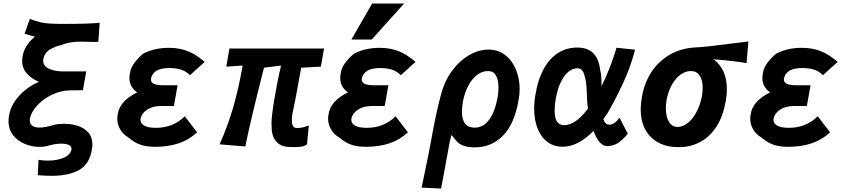

<svg xmlns="http://www.w3.org/2000/svg" viewBox="-20 -827 4840 1092"><path d="M252.5 86.5Q304 86.5 342 70.2Q380 54 386.5 23.5Q389 6.5 372.8 -1.8Q356.5 -10 329 -10Q309.5 -10 287.5 -6.2Q265.5 -2.5 246.5 4Q228 8.5 206 8.5Q163.5 8.5 122.8 -7.8Q82 -24 55.2 -57.2Q28.5 -90.5 28.5 -138Q28.5 -153.5 31.5 -170.5Q38 -211 62.8 -248.5Q87.5 -286 124 -315.2Q160.5 -344.5 201.5 -361.5Q158 -379.5 132 -409.8Q106 -440 106 -481Q106 -495.5 108.5 -506.5Q117.5 -566.5 178 -618.5Q145.5 -627 120 -635.5L149.5 -719.5Q186 -706 209.5 -700.5Q233 -695 263.5 -693Q294 -691 352.5 -691Q481.5 -691 547 -697.5L539 -589L514.5 -588.5Q496 -588.5 465 -589.5L429.5 -590Q403 -590 376 -584.8Q349 -579.5 328.5 -570.5Q293 -563.5 263.2 -545Q233.5 -526.5 226 -490.5Q225.5 -488 225.5 -482.5Q225.5 -451.5 258 -436.2Q290.5 -421 336 -421H470.5L451.5 -314L380 -313Q326 -312.5 275.8 -288.5Q225.5 -264.5 191.8 -227.5Q158 -190.5 150 -152.5Q149.5 -149 149.5 -143Q149.5 -121.5 164 -111.5Q178.5 -101.5 205 -101.5Q238 -101.5 288 -117Q313 -123 344.5 -123Q385 -123 421.5 -111.5Q458 -100 481.8 -73.8Q505.5 -47.5 505.5 -6Q505.5 8 502.5 23.5Q489 107.5 429.2 140.2Q369.5 173 273.5 173Q241.5 173 195 169.5L199 82Q225.5 86.5 252.5 86.5Z M711.5 -44.5Q681 -61.5 664 -90.5Q647 -119.5 647 -152Q647 -163 649.5 -176.5Q660 -252.5 760 -301.5Q716 -333 716 -382.5Q716 -395.5 719 -410.5Q722.5 -439 743.5 -468.2Q764.5 -497.5 795.5 -522.5Q859 -555 941 -555Q973.5 -555 1001.5 -549.5Q1029.5 -544 1050.5 -535Q1072.5 -526 1093.8 -512.8Q1115 -499.5 1144.5 -475L1060.5 -399.5Q1039 -421.5 1010.5 -430.8Q982 -440 943 -440Q896 -440 870.8 -425.2Q845.5 -410.5 838.5 -379.5Q836.5 -359.5 853.8 -350.8Q871 -342 911 -342H990L969 -224H894Q849.5 -224 818 -204.2Q786.5 -184.5 779.5 -151.5L779 -146Q779 -124 801.5 -112Q824 -100 867 -100Q964.5 -100 1031 -165.5L1101 -74.5Q1056 -32 996.5 -12Q937 8 862 8Q811 8 776.5 -4.8Q742 -17.5 711.5 -44.5Z M1525 -110Q1524 -113 1524 -124.5Q1524 -164 1540.5 -263.8Q1557 -363.5 1578.5 -454L1481.5 -442Q1443 -290.5 1419 -190.2Q1395 -90 1375 6L1229 -6Q1276.5 -113.5 1306.8 -218Q1337 -322.5 1360 -454L1267 -448L1285 -551H1823L1805 -448L1693 -442Q1659 -250 1642 -174Q1640 -159.5 1640 -144.5Q1640 -120.5 1646.8 -109.8Q1653.5 -99 1667 -99Q1685.5 -99 1697.5 -101.5Q1709.5 -104 1725.5 -110L1736.5 -113.5L1726 -6Q1714.5 3 1698.5 6.2Q1682.5 9.5 1661 9.5L1631 9Q1577.5 9 1550.8 -22.2Q1524 -53.5 1525 -110Z M1910.5 -44.5Q1880 -61.5 1863 -90.5Q1846 -119.5 1846 -152Q1846 -163 1848.5 -176.5Q1859 -252.5 1959 -301.5Q1915 -333 1915 -382.5Q1915 -395.5 1918 -410.5Q1921.5 -439 1942.5 -468.2Q1963.5 -497.5 1994.5 -522.5Q2058 -555 2140 -555Q2172.5 -555 2200.5 -549.5Q2228.5 -544 2249.5 -535Q2271.5 -526 2292.8 -512.8Q2314 -499.5 2343.5 -475L2259.5 -399.5Q2238 -421.5 2209.5 -430.8Q2181 -440 2142 -440Q2095 -440 2069.8 -425.2Q2044.5 -410.5 2037.5 -379.5Q2035.5 -359.5 2052.8 -350.8Q2070 -342 2110 -342H2189L2168 -224H2093Q2048.5 -224 2017 -204.2Q1985.5 -184.5 1978.5 -151.5L1978 -146Q1978 -124 2000.5 -112Q2023 -100 2066 -100Q2163.5 -100 2230 -165.5L2300 -74.5Q2255 -32 2195.5 -12Q2136 8 2061 8Q2010 8 1975.5 -4.8Q1941 -17.5 1910.5 -44.5ZM1978.5 -602 2096.5 -807H2278.5L2094 -602Z M2378 240 2417.5 48.5Q2420 37.5 2430 -17Q2445 -100 2458 -163Q2471 -226 2489 -292.5Q2508 -365 2550 -422.8Q2592 -480.5 2647.2 -512.8Q2702.5 -545 2759.5 -545Q2813 -545 2853 -514.2Q2893 -483.5 2914.2 -432Q2935.5 -380.5 2935.5 -320Q2935.5 -289.5 2929.5 -258.5Q2906.5 -122.5 2841 -55.8Q2775.5 11 2681.5 11Q2644.5 11 2621.2 3.2Q2598 -4.5 2585.5 -16Q2573 -27.5 2559 -46L2548.5 -59.5Q2543 -46 2536.2 -12.2Q2529.5 21.5 2518.5 85Q2511.5 123.5 2503.5 167.5Q2495.5 211.5 2488.5 245.5ZM2810 -271.5Q2815 -301 2815 -328.5Q2815 -373 2800.5 -398Q2786 -423 2757 -423Q2722 -423 2692.8 -400.5Q2663.5 -378 2643 -338.5Q2622.5 -299 2612.5 -248.5Q2607.5 -218 2607.5 -191.5Q2607.5 -145.5 2625.5 -123.2Q2643.5 -101 2680 -101Q2727.5 -101 2760.5 -144Q2793.5 -187 2810 -271.5Z M3018 -210Q3018 -250 3026.5 -295Q3040 -375.5 3072 -434.2Q3104 -493 3152.5 -524.8Q3201 -556.5 3263 -556.5Q3379 -556.5 3393 -431Q3401 -401 3401 -355.5L3400.5 -336Q3427 -388 3449.8 -447.5Q3472.5 -507 3486.5 -555.5L3592 -544.5Q3567.5 -447.5 3521.5 -349.2Q3475.5 -251 3432.5 -178.5L3411.5 -150Q3417 -133.5 3425 -125.8Q3433 -118 3445.5 -118Q3463 -118 3478 -130Q3493 -142 3503 -157.5L3550.5 -67Q3529.5 -39 3500.2 -17.5Q3471 4 3433 4Q3388 4 3355.5 -82.5Q3267.5 7.5 3181 7.5Q3128.5 7.5 3091.8 -21Q3055 -49.5 3036.5 -98.8Q3018 -148 3018 -210ZM3134.5 -198Q3134.5 -154.5 3148.5 -134.8Q3162.5 -115 3188.5 -115Q3254 -115 3324.5 -210Q3320 -237 3319 -259.5L3318 -286.5Q3316.5 -321.5 3315.2 -339.2Q3314 -357 3310.5 -373Q3306 -394 3301.8 -407Q3297.5 -420 3288.2 -429.2Q3279 -438.5 3264 -438.5Q3222.5 -438.5 3189.5 -393.5Q3156.5 -348.5 3141 -267.5Q3134.5 -228.5 3134.5 -198Z M3624 -205Q3624 -236.5 3631 -275.5Q3644 -354 3684.5 -416.5Q3725 -479 3790.2 -516.5Q3855.5 -554 3939.5 -557.5Q3988 -559 4145 -580Q4204.5 -587.5 4236.5 -591L4226 -468Q4146.5 -482 4039.5 -489.5Q4114 -431 4114 -322Q4114 -286 4107 -249.5Q4093.5 -170 4057.8 -111.5Q4022 -53 3966.2 -21.5Q3910.5 10 3839 10Q3773 10 3724.5 -16Q3676 -42 3650 -90.5Q3624 -139 3624 -205ZM3972.5 -281.5Q3976.5 -308.5 3976.5 -327.5Q3976.5 -373.5 3958.8 -398.2Q3941 -423 3910 -423Q3878 -423 3849.8 -402.2Q3821.5 -381.5 3801 -344.2Q3780.5 -307 3771 -258Q3767 -231.5 3767 -212Q3767 -163 3784.8 -134Q3802.5 -105 3833 -105Q3862.5 -105 3890.5 -126.5Q3918.5 -148 3940.2 -188Q3962 -228 3972.5 -281.5Z M4311.5 -44.5Q4281 -61.5 4264 -90.5Q4247 -119.5 4247 -152Q4247 -163 4249.5 -176.5Q4260 -252.5 4360 -301.5Q4316 -333 4316 -382.5Q4316 -395.5 4319 -410.5Q4322.5 -439 4343.5 -468.2Q4364.5 -497.5 4395.5 -522.5Q4459 -555 4541 -555Q4573.5 -555 4601.5 -549.5Q4629.5 -544 4650.5 -535Q4672.5 -526 4693.8 -512.8Q4715 -499.5 4744.5 -475L4660.5 -399.5Q4639 -421.5 4610.5 -430.8Q4582 -440 4543 -440Q4496 -440 4470.8 -425.2Q4445.5 -410.5 4438.5 -379.5Q4436.5 -359.5 4453.8 -350.8Q4471 -342 4511 -342H4590L4569 -224H4494Q4449.5 -224 4418 -204.2Q4386.5 -184.5 4379.5 -151.5L4379 -146Q4379 -124 4401.5 -112Q4424 -100 4467 -100Q4564.5 -100 4631 -165.5L4701 -74.5Q4656 -32 4596.5 -12Q4537 8 4462 8Q4411 8 4376.5 -4.8Q4342 -17.5 4311.5 -44.5Z"/></svg>

Font: JuliaMono Black
Style: Italic
Weight: 900
Italic angle: -9°
Monospace: yes
Designer: cormullion
Foundry: corm
Version: Version 0.057; ttfautohint (v1.8.4)